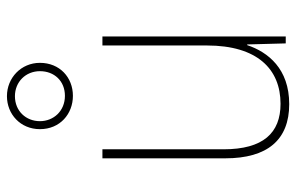

<svg xmlns="http://www.w3.org/2000/svg" viewBox="-170 -673 853 553"><g transform="rotate(-90 256.5 -396.5)"><path d="M257 -613C310 -613 352 -651 352 -708C352 -762 309 -803 256 -803C204 -803 161 -764 161 -708C161 -650 205 -613 257 -613ZM257 -636C213 -636 184 -669 184 -708C184 -748 213 -780 256 -780C297 -780 328 -749 328 -708C328 -667 300 -636 257 -636ZM428 -528H402V-227C402 -82 334 -15 234 -15C150 -15 103 -65 103 -179V-528H77V-174C77 -53 130 10 233 10C335 10 383 -51 403 -111H405L408 0H428Z"/></g></svg>

Font: Noto Sans Hebrew SemiCondensed Thin
Style: Regular
Weight: 100
Width: 4
Designer: Monotype Design Team
Foundry: Monotype Imaging Inc.
Version: Version 2.004